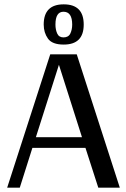

<svg xmlns="http://www.w3.org/2000/svg" viewBox="-20 -863 580 883"><path d="M373 -183H129L71 0H13L211 -613H333L531 0H432ZM357 -232 251 -565 145 -232ZM181 -750Q181 -843 273 -843Q365 -843 365 -750Q365 -658 273 -658Q220 -658 200.5 -685.5Q181 -713 181 -750ZM312 -750Q312 -809 272 -809Q235 -809 235 -750Q235 -727 243 -709Q251 -691 272 -691Q295 -691 303.5 -709Q312 -727 312 -750Z"/></svg>

Font: Arya
Style: Regular
Weight: 400
Designer: Eduardo Rodriguez Tunni, Modular Infotech
Foundry: Eduardo Rodriguez Tunni, Modular Infotech
Version: Version 1.002